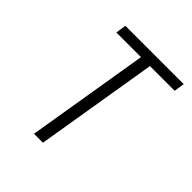

<svg xmlns="http://www.w3.org/2000/svg" viewBox="-200 -868 1001 1001"><g transform="rotate(45 300.0 -367.5)"><path d="M211 0 323 -677H141L150 -735H580L571 -677H389L277 0Z"/></g></svg>

Font: Iosevka Aile Light Oblique
Style: Regular
Weight: 300
Italic angle: -9°
Designer: Belleve Invis
Foundry: Belleve Invis
Version: Version 31.1.0; ttfautohint (v1.8.4)